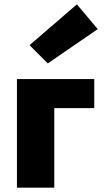

<svg xmlns="http://www.w3.org/2000/svg" viewBox="-20 -864 480 884"><path d="M58 0H230V-366H414V-500H58ZM200 -572 430 -730 334 -844 116 -656Z"/></svg>

Font: Source Sans Pro Black
Style: Regular
Weight: 900
Designer: Paul D. Hunt
Foundry: Adobe Systems Incorporated
Version: Version 3.006;hotconv 1.0.111;makeotfexe 2.5.65597